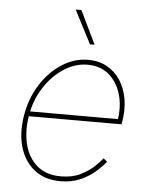

<svg xmlns="http://www.w3.org/2000/svg" viewBox="-55 -823 682 880"><g transform="rotate(5 286.0 -383.0)"><path d="M255.4 11.7Q183.6 11.7 136 -25.9Q88.4 -63.5 69.3 -127.9Q50.3 -192.4 63.5 -272.9Q76.7 -353 116.7 -416.5Q156.7 -480 213.9 -516.8Q271 -553.7 335 -553.7Q383.3 -553.7 420.7 -533.4Q458 -513.2 482.4 -476.6Q506.8 -439.9 515.6 -390.9Q524.4 -341.8 514.6 -284.2L512.7 -272.5H75.2L78.6 -294.9H504.4L492.7 -286.1Q504.4 -354.5 487.5 -410.2Q470.7 -465.8 431.4 -498.5Q392.1 -531.2 334.5 -531.2Q277.8 -531.2 225.6 -497.6Q173.3 -463.9 136 -406.2Q98.6 -348.6 86.4 -276.4L85.9 -273.4Q74.2 -201.7 89.4 -142.1Q104.5 -82.5 146.2 -46.6Q188 -10.7 255.9 -10.7Q307.1 -10.7 344.5 -28.8Q381.8 -46.9 406.7 -70.3Q431.6 -93.8 444.3 -109.9L461.4 -96.2Q445.8 -75.7 417.5 -50.3Q389.2 -24.9 348.6 -6.6Q308.1 11.7 255.4 11.7ZM336.4 -625 257.3 -778.3H283.7L357.9 -625Z"/></g></svg>

Font: Inter Tight Thin
Style: Italic
Weight: 250
Italic angle: -9.39999°
Designer: Rasmus Andersson
Foundry: rsms
Version: Version 3.004